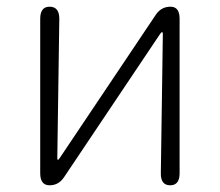

<svg xmlns="http://www.w3.org/2000/svg" viewBox="-20 -553 656 573"><path d="M128 0Q100 0 100 -36V-497Q100 -533 128 -533Q157 -533 157 -497L151 -81Q151 -76 153 -76Q155 -76 160 -84L445 -509Q461 -533 489 -533Q516 -533 516 -497V-36Q516 0 488 0Q459 0 460 -37L466 -452Q466 -457 463.5 -457Q461 -457 456 -449L171 -24Q155 0 128 0Z"/></svg>

Font: Resource Han Rounded JP Light
Style: Regular
Weight: 300
Designer: Cyano Hao (round all glyphs); Ryoko NISHIZUKA 西塚涼子 (kana, bopomofo & ideographs); Paul D. Hunt (Latin, Greek & Cyrillic)
Foundry: Cyano Hao
Version: 0.990